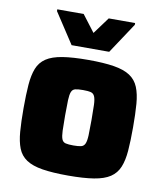

<svg xmlns="http://www.w3.org/2000/svg" viewBox="-82 -784 736 860"><g transform="rotate(10 286.0 -354.5)"><path d="M286 8Q215 8 168.5 0.5Q122 -7 95 -25Q68 -43 56 -73.5Q44 -104 40.5 -148.5Q37 -193 37 -255Q37 -317 40.5 -361.5Q44 -406 56 -436.5Q68 -467 95 -485Q122 -503 168.5 -510.5Q215 -518 286 -518Q356 -518 402.5 -510.5Q449 -503 476 -485Q503 -467 515.5 -436.5Q528 -406 531.5 -361.5Q535 -317 535 -255Q535 -193 531.5 -148.5Q528 -104 515.5 -73.5Q503 -43 476 -25Q449 -7 402.5 0.5Q356 8 286 8ZM286 -129Q308 -129 320.5 -132Q333 -135 338.5 -147.5Q344 -160 345 -186Q346 -212 346 -255Q346 -300 345 -325Q344 -350 338.5 -362.5Q333 -375 320.5 -378Q308 -381 286 -381Q263 -381 250.5 -378Q238 -375 233 -362.5Q228 -350 227 -325Q226 -300 226 -255Q226 -212 227 -186Q228 -160 233 -147.5Q238 -135 250.5 -132Q263 -129 286 -129ZM200 -570 109 -709V-717H229L287 -641L343 -717H463V-709L371 -570Z"/></g></svg>

Font: Saira Thin ExtraBold
Style: Regular
Weight: 800
Version: Version 1.101